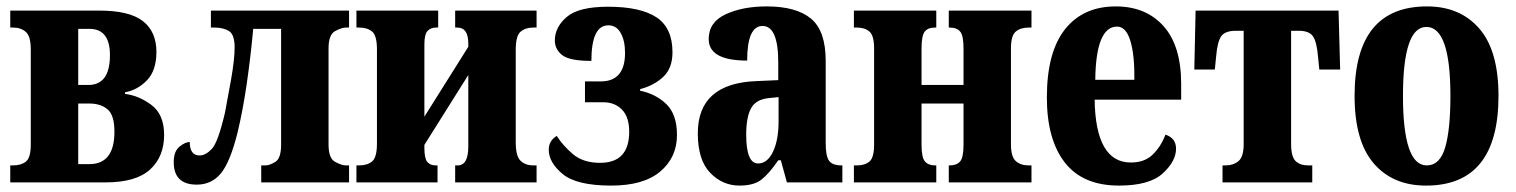

<svg xmlns="http://www.w3.org/2000/svg" viewBox="-20 -569 4730 599"><path d="M12 0H310Q404 0 448 -40Q492 -80 492 -148Q492 -212 452.5 -241.5Q413 -271 370 -276V-281Q409 -288 438.5 -318.5Q468 -349 468 -407Q468 -470 426 -503Q384 -536 289 -536H12V-483H21Q45 -483 60.5 -469.5Q76 -456 76 -415V-118Q76 -77 61 -65Q46 -53 21 -53H12ZM224 -304V-479H259Q323 -479 323 -397Q323 -304 256 -304ZM224 -57V-246H259Q294 -246 315.5 -228Q337 -210 337 -158Q337 -57 259 -57Z M594 7Q640 7 669 -28Q698 -63 721 -155Q738 -226 750 -309Q762 -392 770 -479H857V-118Q857 -75 839 -64Q821 -53 809 -53H795V0H1069V-53H1059Q1046 -53 1025.5 -64Q1005 -75 1005 -118V-418Q1005 -461 1025.5 -472Q1046 -483 1059 -483H1069V-536H638V-483H649Q677 -483 694.5 -472Q712 -461 712 -421Q712 -384 701 -321.5Q690 -259 682 -218Q660 -124 640.5 -104Q621 -84 603 -84Q572 -84 572 -126Q558 -126 540 -111.5Q522 -97 522 -63Q522 7 594 7Z M1092 0H1345V-53H1339Q1322 -53 1313 -64Q1304 -75 1304 -107V-117L1441 -335V-112Q1441 -53 1408 -53H1400V0H1654V-53H1644Q1619 -53 1604 -67.5Q1589 -82 1589 -125V-414Q1589 -457 1604 -470Q1619 -483 1644 -483H1654V-536H1400V-483H1407Q1441 -483 1441 -433V-423L1304 -205V-431Q1304 -462 1314 -472.5Q1324 -483 1340 -483H1347V-536H1092V-483H1101Q1126 -483 1141 -470.5Q1156 -458 1156 -415V-121Q1156 -78 1141 -65.5Q1126 -53 1101 -53H1092Z M1887 10Q1988 10 2040 -34Q2092 -78 2092 -148Q2092 -212 2059 -244Q2026 -276 1977 -286V-291Q2020 -302 2049 -329Q2078 -356 2078 -406Q2078 -482 2028 -515Q1978 -548 1877 -548Q1785 -548 1748 -516Q1711 -484 1711 -443Q1711 -415 1734 -397Q1757 -379 1825 -379Q1825 -490 1878 -490Q1903 -490 1916.5 -466Q1930 -442 1930 -404Q1930 -315 1854 -315H1805V-250H1862Q1898 -250 1920.5 -227Q1943 -204 1943 -158Q1943 -61 1852 -61Q1799 -61 1767 -88.5Q1735 -116 1717 -145Q1692 -130 1692 -102Q1692 -62 1735.5 -26Q1779 10 1887 10Z M2287 10Q2332 10 2356 -9Q2380 -28 2408 -69H2416L2435 0H2608V-53H2605Q2577 -53 2566.5 -67.5Q2556 -82 2556 -123V-379Q2556 -473 2510 -511Q2464 -549 2372 -549Q2297 -549 2244 -524.5Q2191 -500 2191 -447Q2191 -380 2311 -380Q2311 -488 2359 -488Q2408 -488 2408 -374V-319L2340 -316Q2157 -309 2157 -153Q2157 -70 2195.5 -30Q2234 10 2287 10ZM2345 -59Q2308 -59 2308 -149Q2308 -203 2323 -231Q2338 -259 2379 -263L2409 -266V-191Q2409 -132 2391.5 -95.5Q2374 -59 2345 -59Z M2644 0H2901V-53H2897Q2876 -53 2865.5 -65.5Q2855 -78 2855 -118V-246H2986V-118Q2986 -78 2975.5 -65.5Q2965 -53 2943 -53H2940V0H3198V-53H3189Q3164 -53 3149 -66.5Q3134 -80 3134 -118V-418Q3134 -458 3149 -470.5Q3164 -483 3189 -483H3198V-536H2940V-483H2943Q2965 -483 2975.5 -470.5Q2986 -458 2986 -418V-304H2855V-418Q2855 -458 2865 -470.5Q2875 -483 2897 -483H2901V-536H2644V-483H2654Q2678 -483 2692.5 -470.5Q2707 -458 2707 -418V-118Q2707 -78 2693 -65.5Q2679 -53 2654 -53H2644Z M3471 10Q3566 10 3607.5 -28Q3649 -66 3649 -105Q3649 -138 3616 -149Q3602 -112 3576.5 -87Q3551 -62 3508 -62Q3398 -62 3395 -258H3665V-307Q3665 -426 3610 -487.5Q3555 -549 3461 -549Q3359 -549 3302.5 -477.5Q3246 -406 3246 -265Q3246 -134 3302 -62Q3358 10 3471 10ZM3397 -320Q3399 -486 3465 -486Q3493 -486 3506.5 -441.5Q3520 -397 3519 -320Z M3794 0H4074V-53H4061Q4036 -53 4022 -66.5Q4008 -80 4008 -120V-473H4032Q4064 -473 4076 -456Q4088 -439 4092 -392L4096 -352H4161L4156 -536H3710L3706 -352H3770L3774 -392Q3778 -439 3790 -456Q3802 -473 3836 -473H3860V-120Q3860 -80 3844 -66.5Q3828 -53 3804 -53H3794Z M4429 10Q4655 10 4655 -270Q4655 -411 4595 -480Q4535 -549 4432 -549Q4206 -549 4206 -270Q4206 -129 4265.5 -59.5Q4325 10 4429 10ZM4431 -53Q4357 -53 4357 -270Q4357 -485 4430 -485Q4505 -485 4505 -270Q4505 -164 4488.5 -108.5Q4472 -53 4431 -53Z"/></svg>

Font: Noto Serif ExtraCondensed Extra
Style: Regular
Weight: 800
Width: 3
Designer: Monotype Design Team
Foundry: Monotype Imaging Inc.
Version: Version 1.002